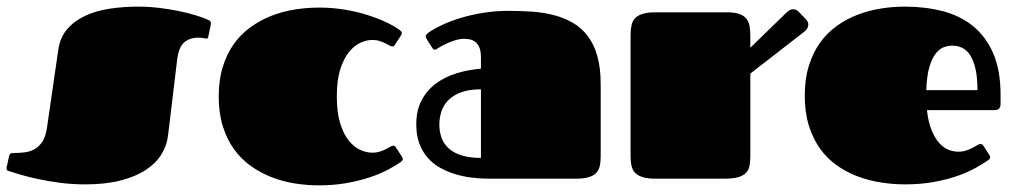

<svg xmlns="http://www.w3.org/2000/svg" viewBox="-22 -537 3053 577"><path d="M393.1 -517.1Q424.3 -517.1 455.6 -513.4Q486.8 -509.8 514.9 -503.9Q543 -498 566.2 -491Q589.4 -483.9 604 -477.1Q606.4 -476.1 609.1 -474.1Q611.8 -472.2 611.8 -466.8Q611.8 -465.3 611.3 -462.9Q610.8 -460.4 610.4 -458L604.5 -429.2Q603.5 -423.3 601.8 -422.1Q600.1 -420.9 598.6 -420.9Q596.2 -420.9 589.4 -422.4Q582.5 -423.8 574.7 -423.8Q546.9 -423.8 530.8 -408.9Q514.6 -394 510.3 -356.9L482.9 -128.9Q479 -98.6 462.6 -72.3Q446.3 -45.9 415.5 -25.9Q384.8 -5.9 339.6 5.6Q294.4 17.1 233.9 17.1Q195.8 17.1 159.7 12.5Q123.5 7.8 93 1.2Q62.5 -5.4 39.8 -12Q17.1 -18.6 5.9 -22.5Q2 -23.4 -0.2 -25.1Q-2.4 -26.9 -2.4 -30.8Q-2.4 -32.7 -2 -35.2Q-1.5 -37.6 -0.5 -41L5.4 -68.4Q6.3 -72.3 8.8 -74.7Q11.2 -77.1 17.6 -77.1Q33.7 -77.1 50 -78.9Q66.4 -80.6 80.3 -87.9Q94.2 -95.2 104.7 -110.4Q115.2 -125.5 119.1 -152.8L153.3 -388.2Q158.7 -425.3 180.7 -450.2Q202.6 -475.1 235.1 -490Q267.6 -504.9 308.6 -511Q349.6 -517.1 393.1 -517.1Z M990.2 -247.1Q990.2 -197.8 1000.7 -165Q1011.2 -132.3 1027.3 -113Q1043.5 -93.8 1062 -85.9Q1080.6 -78.1 1096.7 -78.1Q1108.9 -78.1 1119.1 -81.3Q1129.4 -84.5 1137.2 -88.6Q1145 -92.8 1150.4 -95.9Q1155.8 -99.1 1158.7 -99.1Q1163.1 -99.1 1164.8 -97.7Q1166.5 -96.2 1168.9 -92.3L1186 -65.9Q1188.5 -62 1188.5 -59.1Q1188.5 -55.7 1186.5 -53.7Q1184.6 -51.8 1182.6 -50.3Q1166.5 -39.1 1143.1 -26.6Q1119.6 -14.2 1088.6 -3.9Q1057.6 6.3 1019.5 13.2Q981.4 20 936.5 20Q899.9 20 863.3 14.2Q826.7 8.3 793.2 -4.9Q759.8 -18.1 731 -38.8Q702.1 -59.6 680.9 -89.1Q659.7 -118.7 647.5 -158Q635.3 -197.3 635.3 -247.1Q635.3 -296.9 647.5 -336.2Q659.7 -375.5 680.9 -405Q702.1 -434.6 731 -455.3Q759.8 -476.1 793.2 -489.3Q826.7 -502.4 863.3 -508.3Q899.9 -514.2 936.5 -514.2Q976.6 -514.2 1013.7 -508.1Q1050.8 -502 1082.3 -491.9Q1113.8 -481.9 1138.9 -470Q1164.1 -458 1179.7 -446.3Q1181.6 -444.8 1183.6 -442.9Q1185.5 -440.9 1185.5 -437.5Q1185.5 -434.1 1183.1 -430.7L1166 -404.3Q1163.6 -400.4 1161.9 -398.9Q1160.2 -397.5 1155.8 -397.5Q1152.8 -397.5 1147.9 -400.4Q1143.1 -403.3 1135.7 -407Q1128.4 -410.6 1118.7 -413.8Q1108.9 -417 1096.7 -417Q1080.6 -417 1062 -408.9Q1043.5 -400.9 1027.3 -381.3Q1011.2 -361.8 1000.7 -329.1Q990.2 -296.4 990.2 -247.1Z M1447.3 0Q1420.9 0 1394.3 -3.4Q1367.7 -6.8 1343.5 -14.4Q1319.3 -22 1298.3 -34.2Q1277.3 -46.4 1262 -64.5Q1246.6 -82.5 1237.8 -106.9Q1229 -131.3 1229 -163.1Q1229 -205.6 1245.1 -235.8Q1261.2 -266.1 1288.3 -286.1Q1315.4 -306.2 1350.6 -316.9Q1385.7 -327.6 1423.3 -330.6V-364.3Q1423.3 -383.3 1418.5 -394.5Q1413.6 -405.8 1406 -411.4Q1398.4 -417 1389.4 -418.7Q1380.4 -420.4 1372.1 -420.4Q1362.3 -420.4 1351.3 -417.5Q1340.3 -414.6 1330.1 -410.4Q1319.8 -406.2 1310.5 -401.4Q1301.3 -396.5 1294.9 -392.6Q1292 -390.6 1289.6 -389.2Q1287.1 -387.7 1284.7 -387.7Q1280.3 -387.7 1276.4 -394L1259.8 -420.4Q1257.3 -423.8 1257.3 -427.7Q1257.3 -431.6 1260.5 -434.6Q1263.7 -437.5 1266.6 -439.5Q1282.7 -450.7 1307.6 -462.4Q1332.5 -474.1 1363.5 -483.4Q1394.5 -492.7 1430.7 -498.5Q1466.8 -504.4 1505.4 -504.4Q1542 -504.4 1576.9 -502Q1611.8 -499.5 1642.8 -491.5Q1673.8 -483.4 1699.5 -468.5Q1725.1 -453.6 1743.9 -429.2Q1762.7 -404.8 1772.9 -369.1Q1783.2 -333.5 1783.2 -283.7V-65.9Q1783.2 -49.8 1780.3 -37.4Q1777.3 -24.9 1769 -16.6Q1760.7 -8.3 1746.1 -4.2Q1731.4 0 1708 0ZM1423.3 -268.6Q1388.2 -268.6 1364.3 -259.8Q1340.3 -251 1325.7 -236.3Q1311 -221.7 1304.7 -202.4Q1298.3 -183.1 1298.3 -162.6Q1298.3 -142.1 1304.7 -123.8Q1311 -105.5 1325.7 -91.8Q1340.3 -78.1 1364.3 -70.3Q1388.2 -62.5 1423.3 -62.5Z M1873 -432.1Q1873 -448.7 1876 -461.7Q1878.9 -474.6 1887.2 -482.9Q1895.5 -491.2 1910.2 -495.6Q1924.8 -500 1948.2 -500H2162.1Q2184.6 -500 2198.2 -495.6Q2211.9 -491.2 2219.7 -482.4Q2227.5 -473.6 2230.2 -460.4Q2232.9 -447.3 2232.9 -429.7V-393.6L2341.3 -499Q2352.1 -509.3 2361.3 -509.3Q2366.7 -509.3 2370.8 -507.1Q2375 -504.9 2377.9 -502L2399.9 -479Q2407.2 -471.7 2407.2 -462.9Q2407.2 -457.5 2404.1 -451.9Q2400.9 -446.3 2394 -440.9L2232.9 -315.9V-68.8Q2232.9 -51.8 2230.5 -38.8Q2228 -25.9 2219.7 -17.3Q2211.4 -8.8 2195.8 -4.4Q2180.2 0 2153.3 0H1948.2Q1924.8 0 1910.2 -4.4Q1895.5 -8.8 1887.2 -17.1Q1878.9 -25.4 1876 -38.1Q1873 -50.8 1873 -67.9Z M2857.9 -81.1Q2871.1 -81.1 2881.8 -84.7Q2892.6 -88.4 2901.1 -92.8Q2909.7 -97.2 2915.3 -100.8Q2920.9 -104.5 2923.8 -104.5Q2928.2 -104.5 2929.9 -103Q2931.6 -101.6 2934.1 -97.7L2951.2 -71.3Q2953.6 -67.4 2953.6 -64.5Q2953.6 -61 2951.7 -59.1Q2949.7 -57.1 2947.8 -55.7Q2931.6 -44.4 2908.2 -31.5Q2884.8 -18.6 2853.8 -7.8Q2822.8 2.9 2783.7 10Q2744.6 17.1 2697.8 17.1Q2661.1 17.1 2624.5 11.2Q2587.9 5.4 2554.4 -7.3Q2521 -20 2492.2 -40.5Q2463.4 -61 2442.1 -90.8Q2420.9 -120.6 2408.7 -159.9Q2396.5 -199.2 2396.5 -250Q2396.5 -299.8 2408.7 -339.1Q2420.9 -378.4 2442.1 -408.2Q2463.4 -438 2492.2 -458.7Q2521 -479.5 2554.4 -492.4Q2587.9 -505.4 2624.5 -511.2Q2661.1 -517.1 2697.8 -517.1Q2758.8 -517.1 2811.3 -503.4Q2863.8 -489.7 2902.3 -458.5Q2940.9 -427.2 2962.9 -376.5Q2984.9 -325.7 2984.9 -252V-224.6Q2984.9 -215.8 2980.5 -210.9Q2976.1 -206.1 2965.8 -206.1H2763.7Q2767.6 -169.9 2777.6 -145.8Q2787.6 -121.6 2800.5 -107.2Q2813.5 -92.8 2828.6 -86.9Q2843.8 -81.1 2857.9 -81.1ZM2915.5 -266.1Q2915.5 -305.2 2909.4 -330.8Q2903.3 -356.4 2893.1 -371.8Q2882.8 -387.2 2868.9 -393.6Q2855 -399.9 2839.8 -399.9Q2828.6 -399.9 2815.4 -395.5Q2802.2 -391.1 2790.8 -377Q2779.3 -362.8 2771.2 -336.4Q2763.2 -310.1 2761.7 -266.1Z"/></svg>

Font: Fascinate Cyrillic
Style: Regular
Weight: 900
Designer: Denis Ignatov
Foundry: Astigmatic (AOETI)
Version: Version 1.00 November 30, 2018, initial release